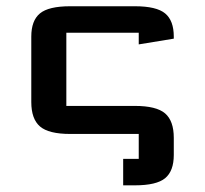

<svg xmlns="http://www.w3.org/2000/svg" viewBox="-20 -420 643 602"><path d="M200.2 0Q132.8 0 105.5 -23.4Q78.1 -46.9 78.1 -100.1V-305.2Q78.1 -355.5 105.2 -377.9Q132.3 -400.4 200.2 -400.4H402.8Q470.7 -400.4 497.8 -377.9Q524.9 -355.5 524.9 -305.2V-298.8L415 -280.8V-317.4H188V-87.9H402.8Q470.2 -87.9 497.6 -64.5Q524.9 -41 524.9 12.2V65.9Q524.9 116.2 497.8 138.7Q470.7 161.1 402.8 161.1H366.2V78.1H415V0Z"/></svg>

Font: Squarish Sans CT
Style: Regular
Weight: 400
Version: Version 0.9